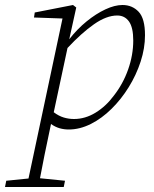

<svg xmlns="http://www.w3.org/2000/svg" viewBox="-74 -505 615 768"><path d="M-54 243 -49 218 40 209 176 -431 62 -435 65 -455 218 -485 231 -475 203 -348Q235 -389 272.5 -419.5Q310 -450 347.5 -467.5Q385 -485 416 -485Q455 -485 480.5 -458Q506 -431 506 -364Q506 -312 488.5 -258.5Q471 -205 441 -156.5Q411 -108 372 -69.5Q333 -31 289 -9Q245 13 201 13Q182 13 164.5 8Q147 3 130 -9Q114 65 104 115.5Q94 166 86 208L186 218L181 243ZM395 -443Q352 -443 302 -408Q252 -373 196 -313L141 -56Q161 -41 181 -35Q201 -29 222 -29Q267 -29 308.5 -54.5Q350 -80 381 -122Q418 -169 438.5 -227Q459 -285 459 -343Q459 -395 442 -419Q425 -443 395 -443Z"/></svg>

Font: Source Serif Pro Light
Style: Italic
Weight: 300
Italic angle: -12°
Designer: Frank Grießhammer
Foundry: Adobe Systems Incorporated
Version: Version 3.001;hotconv 1.0.111;makeotfexe 2.5.65597